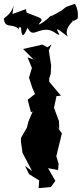

<svg xmlns="http://www.w3.org/2000/svg" viewBox="-69 -941 430 999"><path d="M219 0 181 -66 233 -56 236 -89 224 -128 253 -247 225 -286 239 -269 238 -310 212 -380 225 -441 248 -443 187 -516V-533L195 -557L197 -601L185 -678L199 -710L178 -695L152 -709L51 -686L106 -631L74 -643L97 -588L82 -537L99 -484L113 -452L75 -422L92 -357L101 -361L79 -309L71 -277L40 -223V-204L48 -146L98 -51L61 -78L82 -35L135 -2L132 38L196 32ZM147 -834C149 -848 136 -849 60 -879C109 -847 62 -865 67 -894L-4 -868L2 -916C-10 -857 -57 -851 -48 -838C-41 -789 3 -824 32 -785C15 -815 68 -785 40 -801C42 -766 47 -728 74 -797C100 -746 118 -785 169 -786C208 -789 233 -752 239 -762C226 -790 209 -809 289 -747C276 -754 266 -791 309 -829C304 -845 306 -816 341 -851C326 -832 350 -872 321 -921L275 -905L247 -883C252 -889 197 -851 189 -857C214 -871 143 -811 132 -814Z"/></svg>

Font: Asimov Aggro
Style: Medium
Weight: 500
Designer: Google
Version: Version 2.000980; 2014